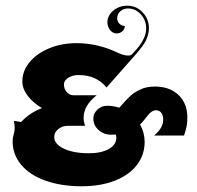

<svg xmlns="http://www.w3.org/2000/svg" viewBox="-20 -648 694 676"><path d="M24.4 -151.4Q24.4 -163.1 28.8 -176.8Q31.7 -186 31.7 -197Q31.7 -206.8 29.3 -222.2Q34.7 -222.2 43.1 -220.2Q51.5 -218.3 54.2 -218.3Q83.7 -250.5 127.9 -267.6Q97.2 -284.9 77.9 -310.3Q58.6 -335.7 58.6 -361.3Q58.6 -397.9 84.1 -429Q109.6 -460 153.4 -478Q197.3 -496.1 249 -496.1Q324.2 -496.1 394 -462.6Q415.8 -452.4 430.9 -452.4Q440.4 -452.4 444.8 -457Q460.9 -474.1 470.2 -485.8Q479.5 -497.6 487.1 -514.4Q494.6 -531.2 494.6 -547.9Q494.6 -576.9 475.7 -597.5Q456.8 -618.2 430.2 -618.2Q414.6 -618.2 403.6 -608.2Q392.6 -598.1 392.6 -584Q392.6 -572.5 400.4 -564.6Q408.2 -556.6 419.4 -556.6Q419.4 -545.7 411 -538Q402.6 -530.3 390.6 -530.3Q377.4 -530.3 367.8 -541.9Q358.2 -553.5 358.2 -569.1Q358.2 -593.5 378.8 -610.7Q399.4 -627.9 428.5 -627.9Q460 -627.9 482.2 -604.5Q504.4 -581.1 504.4 -547.9Q504.4 -536.9 501.2 -525.6Q498 -514.4 493.9 -505.7Q489.7 -497.1 481.4 -485.7Q473.1 -474.4 467.3 -467.4Q461.4 -460.4 450.7 -448.2L355 -339.8Q319.8 -383.8 256.8 -383.8Q235.4 -383.8 220.2 -374Q205.1 -364.3 205.1 -350.6Q205.1 -335 215.1 -323.7Q225.1 -312.5 239.3 -312.5H320.3Q274.4 -276.4 274.4 -233.4Q274.4 -220.5 279.3 -205.1H219.7Q199.7 -205.1 185.3 -193.6Q170.9 -182.1 170.9 -166Q170.9 -140.4 205.3 -124.4Q239.7 -108.4 293 -108.4Q336.4 -108.4 363 -123.4Q389.6 -138.4 389.6 -163.1Q389.6 -167.7 388.4 -174.3Q383.1 -173.8 371.1 -173.8Q345.2 -173.8 326.9 -190.4Q308.6 -207 308.6 -230.5Q308.6 -248.8 323 -262.2Q337.4 -275.6 357.4 -275.6Q379.2 -275.6 400.1 -268.8Q403.6 -272.5 411.3 -281.4Q418.9 -290.3 424.2 -295.8Q429.4 -301.3 438.1 -309.4Q446.8 -317.6 455.2 -322.8Q463.6 -327.9 474.5 -333.1Q485.4 -338.4 498.2 -340.8Q511 -343.3 525.4 -343.3Q576.9 -343.3 608.3 -313.8Q639.6 -284.4 639.6 -234.4Q639.6 -216.1 637.1 -203.1Q634.5 -190.2 627.9 -170.7H522.5Q554.7 -197.3 554.7 -226.8Q554.7 -241.7 547.9 -250.7Q541 -259.8 529.8 -259.8Q521.5 -259.8 514.2 -254.9Q506.8 -250 502 -243.8Q497.1 -237.5 488.8 -227.1Q480.5 -216.6 473.1 -209.5Q489 -181.6 489.3 -148.9Q489.3 -102.3 461.7 -66.8Q434.1 -31.2 383.8 -11.7Q333.5 7.8 267.6 7.8Q195.3 7.8 140 -12Q84.7 -31.7 54.6 -67.9Q24.4 -104 24.4 -151.4Z"/></svg>

Font: Agreloy
Style: Medium
Weight: 400
Designer: gluk
Foundry: gluk
Version: Version 0.27